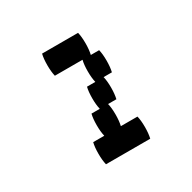

<svg xmlns="http://www.w3.org/2000/svg" viewBox="-101 -741 601 601"><g transform="rotate(-30 200.0 -440.0)"><path d="M280 -320Q284 -304 284 -280Q284 -257 280 -240H120Q116 -257 116 -280Q116 -304 120 -320H160Q156 -337 156 -360Q156 -384 160 -400H190Q186 -417 186 -440Q186 -464 190 -480H220Q216 -497 216 -520Q216 -544 220 -560H120Q116 -577 116 -600Q116 -624 120 -640H250Q254 -624 254 -600Q254 -577 250 -560H280Q284 -544 284 -520Q284 -497 280 -480H250Q254 -464 254 -440Q254 -417 250 -400H220Q224 -384 224 -360Q224 -337 220 -320Z"/></g></svg>

Font: VT323
Style: Regular
Weight: 400
Monospace: yes
Designer: Peter Hull
Version: Version 2.000